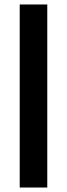

<svg xmlns="http://www.w3.org/2000/svg" viewBox="-20 -680 299 857"><path d="M68 157V-660H191V157Z"/></svg>

Font: Bricolage Grotesque 18pt
Style: Bold
Weight: 700
Designer: Mathieu Triay
Foundry: Atelier Triay
Version: Version 1.000;gftools[0.9.30]